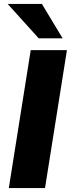

<svg xmlns="http://www.w3.org/2000/svg" viewBox="-20 -961 362 981"><path d="M25 0 137 -705H322L210 0ZM178 -765 19 -941H194L300 -765Z"/></svg>

Font: Mulish ExtraLight Black
Style: Italic
Weight: 900
Italic angle: -9°
Version: Version 3.603